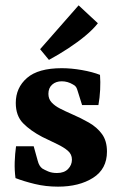

<svg xmlns="http://www.w3.org/2000/svg" viewBox="-20 -688 447 718"><path d="M38 -22Q34 -51 35 -82Q36 -113 40 -141H106L121 -87Q126 -67 138 -58Q146 -53 160 -47Q174 -41 193 -41Q220 -41 234.5 -56Q249 -71 249 -91Q249 -111 234 -124Q219 -137 194 -149Q169 -161 138 -176Q94 -199 66.5 -227Q39 -255 39 -303Q39 -360 81 -396.5Q123 -433 211 -433Q247 -433 286.5 -426Q326 -419 354 -408Q356 -382 354.5 -352Q353 -322 348 -295H287L271 -346Q268 -357 264.5 -362.5Q261 -368 253 -372Q243 -378 232.5 -381Q222 -384 211 -384Q189 -384 175 -371.5Q161 -359 161 -337Q161 -318 173 -305Q185 -292 204.5 -282Q224 -272 247 -262Q282 -247 312.5 -229.5Q343 -212 361.5 -186.5Q380 -161 380 -121Q380 -56 328 -23Q276 10 197 10Q151 10 110 0Q69 -10 38 -22ZM130 -504 274 -668 346 -601Q328 -578 299 -554Q270 -530 235 -507Q200 -484 163 -464Z"/></svg>

Font: Rasa
Style: Regular
Weight: 400
Designer: Anna Giedrys (Yrsa+Rasa design), David Brezina (Yrsa art-direction, Rasa art-direction, design)
Foundry: Rosetta Type Foundry
Version: Version 2.004